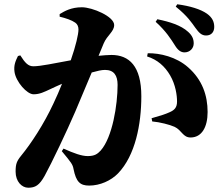

<svg xmlns="http://www.w3.org/2000/svg" viewBox="-20 -826 1040 898"><path d="M708 -724C757 -680 780 -642 798 -614C812 -591 826 -581 843 -581C868 -581 886 -600 886 -623C886 -642 880 -659 860 -677C826 -708 774 -724 716 -736ZM465 -623C481 -661 514 -678 514 -709C514 -749 412 -792 363 -792C313 -792 282 -774 259 -760V-748C288 -741 315 -732 332 -720C342 -713 347 -702 347 -688C347 -666 335 -613 311 -544C234 -530 170 -516 136 -516C112 -516 97 -532 75 -567L64 -564C54 -543 43 -522 48 -489C55 -443 106 -385 137 -385C166 -385 187 -396 215 -409C231 -417 250 -425 270 -434C258 -404 245 -373 230 -342C185 -245 125 -154 79 -98C58 -72 53 -59 53 -23C53 23 82 52 112 52C145 52 164 41 189 -4C222 -64 291 -209 332 -304C352 -351 382 -422 409 -487C434 -494 455 -499 471 -499C513 -499 530 -473 530 -429C530 -336 506 -184 451 -122C436 -106 423 -96 390 -96C362 -96 326 -109 277 -131L269 -119C314 -65 320 -57 324 -35C336 25 355 42 397 42C448 42 499 19 532 -15C613 -99 641 -245 641 -376C641 -517 584 -569 501 -569C484 -569 463 -567 441 -565ZM668 -562C716 -547 751 -516 776 -473C801 -430 808 -381 808 -351C808 -323 796 -311 773 -301C753 -292 735 -286 689 -273L692 -258C727 -255 774 -243 796 -233C831 -217 835 -182 873 -183C924 -184 951 -232 951 -302C951 -380 926 -453 860 -511C805 -560 728 -578 671 -577ZM802 -795C858 -750 877 -719 893 -697C911 -672 923 -660 944 -660C968 -660 982 -676 982 -700C982 -724 973 -744 948 -762C918 -783 869 -798 809 -806Z"/></svg>

Font: Noto Serif CJK JP Black
Style: Regular
Weight: 900
Designer: Ryoko NISHIZUKA 西塚涼子 (kana & ideographs); Frank Grießhammer (Latin, Greek & Cyrillic); Wenlong ZHANG 张文龙 (bopomofo); San
Foundry: Adobe Systems Incorporated
Version: Version 1.001;PS 1.001;hotconv 16.6.54;makeotf.lib2.5.65590